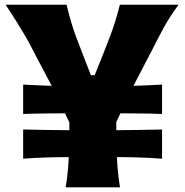

<svg xmlns="http://www.w3.org/2000/svg" viewBox="-20 -802 790 822"><path d="M261.2 0Q266.6 -33.2 269.8 -64.9Q272.9 -96.7 274.4 -129.4Q228.5 -129.4 179.9 -127.9Q131.3 -126.5 79.1 -122.6V-247.6Q132.8 -246.1 181.6 -245.6Q230.5 -245.1 276.9 -244.6V-278.3L258.3 -316.9Q215.8 -316.4 171.4 -316.2Q127 -315.9 79.1 -314V-439.9Q111.3 -438 142.1 -436.8Q172.9 -435.5 201.2 -434.6L124 -581.1Q109.4 -610.8 94 -637.7Q78.6 -664.6 57.6 -698.5Q36.6 -732.4 3.9 -781.7H265.1Q275.4 -739.3 284.4 -708.5Q293.5 -677.7 303.5 -650.4Q313.5 -623 326.7 -589.4L369.1 -480H385.3L429.7 -590.8Q442.9 -624 453.1 -651.6Q463.4 -679.2 472.9 -709.5Q482.4 -739.7 493.2 -781.7H744.6Q708 -732.9 680.2 -681.9Q652.3 -630.9 627.9 -581.5L551.3 -434.6Q580.1 -435.5 610.8 -436.8Q641.6 -438 673.8 -439.9V-314Q626.5 -315.9 582 -316.2Q537.6 -316.4 495.6 -316.9L478 -280.3V-244.6Q523.9 -245.1 572.5 -245.6Q621.1 -246.1 673.8 -247.6V-122.6Q622.1 -126.5 574 -127.9Q525.9 -129.4 480.5 -129.4Q481.9 -96.7 485.1 -64.9Q488.3 -33.2 493.7 0Z"/></svg>

Font: Pinar DS1 ExtraBold
Style: Regular
Weight: 800
Designer: Amin Abedi
Version: Version 3.000